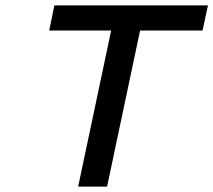

<svg xmlns="http://www.w3.org/2000/svg" viewBox="-20 -690 789 710"><path d="M749 -670H181L162 -577H391L269 0H376L498 -577H729Z"/></svg>

Font: LT Wave Text Medium Italic
Style: Regular
Weight: 500
Designer: Daniel Lyons
Version: Version 2.5 (Glyphs App)